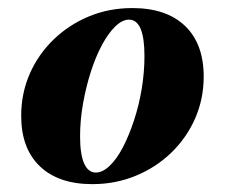

<svg xmlns="http://www.w3.org/2000/svg" viewBox="-20 -450 563 481"><path d="M211.3 11.3Q126.6 11.3 79.8 -33.5Q33.1 -78.2 33.1 -159.7Q33.1 -216.1 54.4 -264.9Q75.8 -313.7 114.1 -350.8Q152.4 -387.9 202.8 -408.9Q253.2 -429.8 311.3 -429.8Q396.8 -429.8 443.5 -385.1Q490.3 -340.3 490.3 -258.1Q490.3 -202.4 469 -153.6Q447.6 -104.8 409.3 -67.7Q371 -30.6 320.2 -9.7Q269.4 11.3 211.3 11.3ZM220.2 -17.7Q237.1 -17.7 254.8 -34.7Q272.6 -51.6 287.9 -81Q303.2 -110.5 315.7 -148.4Q328.2 -186.3 335.1 -227.8Q341.9 -269.4 341.9 -309.7Q341.9 -354.8 332.3 -377.8Q322.6 -400.8 303.2 -400.8Q286.3 -400.8 268.5 -383.5Q250.8 -366.1 235.1 -336.7Q219.4 -307.3 207.3 -269.4Q195.2 -231.5 187.9 -189.9Q180.6 -148.4 180.6 -108.1Q180.6 -63.7 190.7 -40.7Q200.8 -17.7 220.2 -17.7Z"/></svg>

Font: Playfair 5pt SemiExpanded Light Black
Style: Italic
Weight: 900
Italic angle: -15.6°
Version: Version 2.001;gftools[0.9.30]